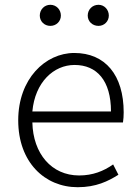

<svg xmlns="http://www.w3.org/2000/svg" viewBox="-20 -768 578 801"><path d="M304 13C381 13 431 -12 474 -39L452 -82C412 -54 367 -36 310 -36C195 -36 118 -127 115 -257H493C495 -270 496 -284 496 -299C496 -455 419 -547 290 -547C169 -547 56 -439 56 -266C56 -91 167 13 304 13ZM115 -303C126 -425 204 -497 291 -497C384 -497 443 -432 443 -303ZM190 -660C215 -660 234 -679 234 -703C234 -728 215 -748 190 -748C165 -748 146 -728 146 -703C146 -679 165 -660 190 -660ZM391 -660C415 -660 434 -679 434 -703C434 -728 415 -748 391 -748C365 -748 346 -728 346 -703C346 -679 365 -660 391 -660Z"/></svg>

Font: Source Han Sans SC Light
Style: Regular
Weight: 300
Designer: Ryoko NISHIZUKA (kana & ideographs); Paul D. Hunt (Latin, Greek & Cyrillic); Wenlong ZHANG (bopomofo); Sandoll Communica
Foundry: Adobe Systems Incorporated
Version: Version 1.004;PS 1.004;hotconv 1.0.82;makeotf.lib2.5.63406